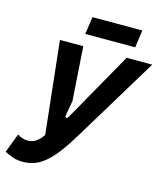

<svg xmlns="http://www.w3.org/2000/svg" viewBox="-177 -966 920 1073"><g transform="rotate(15 282.5 -429.0)"><path d="M56 12Q22 12 -5 2Q-32 -8 -50 -18L-8 -129Q5 -120 20 -115Q35 -110 51 -110Q80 -110 100 -124Q120 -138 139 -165L81 -700H216L237 -387L222 -305Q220 -290 227 -288.5Q234 -287 240 -298L467 -700H615L318 -210Q265 -122 222.5 -74Q180 -26 140.5 -7Q101 12 56 12ZM209 -769 224 -870H512L498 -769Z"/></g></svg>

Font: Finlandica SemiBold
Style: Italic
Weight: 600
Italic angle: -8°
Designer: Niklas Ekholm, Juho Hiilivirta, Jaakko Suomalainen
Foundry: Helsinki Type Studio
Version: Version 1.063